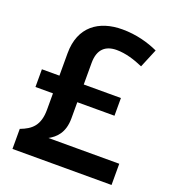

<svg xmlns="http://www.w3.org/2000/svg" viewBox="-132 -826 836 927"><g transform="rotate(20 286.0 -362.0)"><path d="M339 -724C219 -724 129 -662 129 -525V-410H39V-319H129V-235C129 -154 93 -124 37 -103V0H546V-109H182C217 -128 254 -161 254 -236V-319H445V-410H254V-521C254 -593 292 -621 347 -621C393 -621 441 -606 484 -587L524 -683C474 -706 411 -724 339 -724Z"/></g></svg>

Font: Noto Sans Myanmar SemiBold
Style: Regular
Weight: 600
Designer: Monotype Design Team
Foundry: Monotype Imaging Inc.
Version: Version 2.107